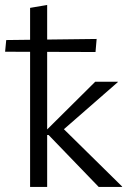

<svg xmlns="http://www.w3.org/2000/svg" viewBox="-35 -736 506 756"><path d="M353.6 0 156.4 -204.4H144.5V-220.2L340 -414.2H428.9V-412.6L187.2 -201.5L195.4 -248.1L445.9 -1.5V0ZM83.5 0V-705L150.7 -716.5V0ZM341.1 -531.2 -14.9 -532.3 -10.5 -578.3 345.5 -582.6Z"/></svg>

Font: Ysabeau
Style: Bold
Weight: 700
Designer: Christian Thalmann (Catharsis Fonts)
Version: Version 2.000;gftools[0.9.27.dev2+g8671c4b]